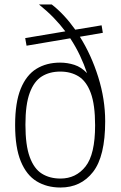

<svg xmlns="http://www.w3.org/2000/svg" viewBox="-20 -828 538 857"><path d="M250 9Q189 9 143.5 -18.8Q98 -46.5 72.8 -108Q47.5 -169.5 47.5 -270Q47.5 -370.5 72.5 -431.8Q97.5 -493 142.5 -520.8Q187.5 -548.5 248 -548.5Q281 -548.5 312 -538.5Q343 -528.5 368.5 -501.5Q355.5 -540.5 337 -579.8Q318.5 -619 293.5 -657L98.5 -624L92.5 -658L271.5 -688Q248 -719.5 218.8 -749.5Q189.5 -779.5 154 -808H211Q267 -764.5 316 -695.5L433.5 -715L439 -681.5L336.5 -664Q387.5 -583 418.5 -484Q449.5 -385 449.5 -286.5Q449.5 -130 395.2 -60.5Q341 9 250 9ZM250 -31Q319 -31 361.8 -85Q404.5 -139 404.5 -268.5Q404.5 -360.5 385.2 -412.8Q366 -465 331.2 -486.8Q296.5 -508.5 249 -508.5Q201.5 -508.5 166.8 -487Q132 -465.5 112.8 -413.8Q93.5 -362 93.5 -271.5Q93.5 -179.5 112.8 -127Q132 -74.5 167 -52.8Q202 -31 250 -31Z"/></svg>

Font: Encode Sans SemiCondensed SemiCondensed ExtraLight
Style: Regular
Weight: 200
Width: 4
Designer: Multiple Designers
Foundry: Impallari Type
Version: Version 3.000; ttfautohint (v1.8.3) -l 8 -r 50 -G 200 -x 14 